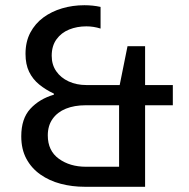

<svg xmlns="http://www.w3.org/2000/svg" viewBox="-20 -716 724 736"><path d="M305 0Q256.5 0 212.8 -11.5Q169 -23 134.8 -47.1Q100.5 -71.2 81 -107.6Q61.5 -144 61.5 -193.5Q61.5 -261.5 96.5 -299.2Q131.5 -337 186.5 -353V-357.2Q155.2 -371.8 130.4 -392Q105.5 -412.2 91.6 -440.8Q77.8 -469.2 77.8 -509.5Q77.8 -556 96.2 -590.9Q114.8 -625.8 146.1 -648.9Q177.5 -672 218 -684Q258.5 -696 303.5 -696Q336 -696 365.5 -689.5V-606.5Q338.5 -615 311 -615Q275.2 -615 245 -602.8Q214.8 -590.5 196.5 -565.2Q178.2 -540 178.2 -502Q178.2 -468 195.6 -442.9Q213 -417.8 243.2 -403.9Q273.5 -390 310.8 -390H438.8L468.8 -538.8H536.2V-390H642.5V-312.5H536.2V0ZM309.5 -76.8H436.5V-312.5H308Q265.2 -312.5 232.6 -299.4Q200 -286.2 181.6 -260.2Q163.2 -234.2 163.2 -197Q163.2 -138.2 205.5 -107.5Q247.8 -76.8 309.5 -76.8Z"/></svg>

Font: Chivo Medium
Style: Regular
Weight: 500
Designer: Hector Gatti
Foundry: Omnibus-Type
Version: Version 2.002